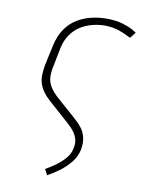

<svg xmlns="http://www.w3.org/2000/svg" viewBox="-76 -559 564 756"><g transform="rotate(10 205.5 -181.0)"><path d="M115 -284 130 -360Q137 -392 153 -414.5Q169 -437 190.5 -450.5Q212 -464 237.5 -470.5Q263 -477 289 -477Q319 -476 340.5 -469Q362 -462 375.5 -455Q389 -448 393 -447L411 -470Q411 -471 396.5 -479.5Q382 -488 355 -496.5Q328 -505 289 -505Q259 -505 229 -498Q199 -491 172.5 -475Q146 -459 127 -431.5Q108 -404 99 -363L82 -284Q78 -262 77.5 -243Q77 -224 82.5 -207.5Q88 -191 99 -176Q110 -161 128 -145L209 -73Q226 -58 236 -44Q246 -30 250 -14Q254 2 249 22Q245 43 229.5 61Q214 79 193.5 94Q173 109 153 120L165 143Q189 130 212.5 112.5Q236 95 254.5 72Q273 49 279 21Q284 -7 279 -28.5Q274 -50 260.5 -67Q247 -84 228 -100L151 -168Q130 -188 120.5 -205.5Q111 -223 110.5 -242.5Q110 -262 115 -284Z"/></g></svg>

Font: Advent Pro ExtraLight
Style: Italic
Weight: 250
Italic angle: -12°
Version: Version 3.000